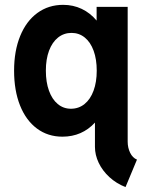

<svg xmlns="http://www.w3.org/2000/svg" viewBox="-20 -551 602 785"><path d="M502 28.3Q502 52.7 512 73.5Q522 94.2 540 101.6L493.2 213.9Q455.6 199.2 427.2 173.1Q398.9 147 383.5 114.7Q368.2 82.5 368.2 49.3V-49.8Q342.3 -21.5 308.8 -6.8Q275.4 7.8 235.4 7.8Q175.8 7.8 131.1 -25.4Q86.4 -58.6 62 -119.6Q37.6 -180.7 37.6 -262.2Q37.6 -342.8 62.5 -403.8Q87.4 -464.8 132.8 -498Q178.2 -531.2 238.3 -531.2Q279.3 -531.2 314.2 -514.6Q349.1 -498 375 -466.8V-522.9H502ZM375.5 -262.2Q375.5 -308.6 362.8 -343.5Q350.1 -378.4 326.7 -397.5Q303.2 -416.5 272.5 -416.5Q241.2 -416.5 217.3 -397.5Q193.4 -378.4 180.4 -343.5Q167.5 -308.6 167.5 -262.2Q167.5 -215.3 180.2 -180.2Q192.9 -145 216.1 -125.7Q239.3 -106.4 270 -106.4Q301.8 -106.4 325.7 -125.7Q349.6 -145 362.5 -180.2Q375.5 -215.3 375.5 -262.2Z"/></svg>

Font: Reddit Mono
Style: Bold
Weight: 700
Designer: Stephen Hutchings
Foundry: Reddit
Version: Version 1.009